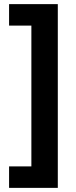

<svg xmlns="http://www.w3.org/2000/svg" viewBox="-20 -746 366 930"><path d="M24 60V164H260V-726H24V-622H132V60Z"/></svg>

Font: Noto Sans Canadian Aboriginal
Style: Bold
Weight: 700
Designer: Monotype Design Team, Typotheque's Kevin King
Foundry: Monotype Imaging Inc.
Version: Version 2.004